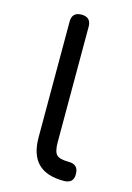

<svg xmlns="http://www.w3.org/2000/svg" viewBox="-110 -761 563 818"><g transform="rotate(15 171.5 -352.0)"><path d="M255 0Q178.5 0 141.2 -37.8Q104 -75.5 104 -152V-662Q104 -704 146 -704Q188 -704 188 -662V-152Q188 -111.5 201.2 -97.8Q214.5 -84 255 -84Q298 -84 298 -42Q299.5 0 255 0Z"/></g></svg>

Font: Jura Light
Style: Bold
Weight: 700
Version: Version 5.104